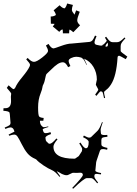

<svg xmlns="http://www.w3.org/2000/svg" viewBox="-46 -1019 800 1123"><path d="M389.6 -933.1 399.4 -958.5 420.4 -950.2Q405.8 -913.6 405.8 -899.7Q405.8 -885.7 422.4 -871.1L382.8 -830.6Q370.1 -842.3 360.8 -846.2Q358.4 -841.3 358.4 -824.2H321.8Q321.8 -842.3 319.8 -847.2Q309.6 -844.7 300.8 -832.5L262.7 -864.3Q271.5 -875 273.4 -879.4Q267.6 -880.4 251.5 -880.4L250.5 -922.4Q268.6 -922.4 280.8 -931.2Q279.3 -943.4 267.6 -958.5L302.7 -988.3Q319.3 -970.2 332.5 -970.2Q341.8 -979.5 346.7 -998.5L380.4 -990.2Q374.5 -972.7 374.5 -962.6Q374.5 -952.6 382.8 -943.4ZM567.9 -229 581.5 -230 582.5 -219.2Q557.6 -216.8 552.2 -212.9Q546.9 -209 546.9 -199.2V-179.2Q546.9 -171.9 548.3 -168.5Q551.8 -160.2 582.5 -153.8L580.6 -143.1Q564.9 -147 558.6 -147Q552.2 -147 550 -146.5Q547.9 -146 546.4 -145.8Q544.9 -145.5 543.5 -143.8Q542 -142.1 541.3 -141.6Q540.5 -141.1 539.3 -138.7Q538.1 -136.2 538.1 -136Q538.1 -135.7 535.4 -127.9Q532.7 -120.1 527.8 -105.5L519.5 -81.1Q516.6 -71.8 516.6 -70.8L511.7 -21Q511.7 -12.7 545.4 -6.8L544.4 1Q526.9 -2 520.3 -2Q513.7 -2 511 -0.5Q508.3 1 507.8 2Q505.9 4.4 505.9 13.4Q505.9 22.5 527.8 48.8L522.5 53.2Q499 22.9 487.8 22.9H461.4Q446.3 22.9 381.8 85L376.5 80.1Q437.5 16.6 438.5 4.9V2Q437 -8.8 423.8 -8.8L402.8 -7.8Q388.7 -7.8 384 -8.3Q379.4 -8.8 377.4 -7.8L350.6 4.9Q348.6 5.9 341.3 5.9Q334 5.9 321.5 0.7Q309.1 -4.4 305.7 -7.8L285.6 -18.1Q288.1 -12.7 306.6 12.2L301.8 15.1Q277.8 -15.6 257.1 -24.2Q236.3 -32.7 207.3 -52.2Q178.2 -71.8 166.5 -85.9L161.6 -88.9Q132.3 -101.1 114.7 -122.1Q97.2 -143.1 81.1 -175.5Q64.9 -208 56.6 -220Q48.3 -231.9 37.6 -231.9Q26.9 -231.9 7.8 -225.1L4.4 -231.9L38.6 -249Q32.7 -273.9 15.6 -273.9Q6.8 -273.9 -15.1 -265.1L-18.6 -272.9Q4.4 -282.2 10 -287.1Q15.6 -292 15.6 -299.8L11.7 -348.1Q11.2 -356.4 9.8 -360.4Q5.4 -369.1 -26.4 -371.1L-25.4 -386.2H-14.2Q18.6 -386.2 18.6 -428.2L17.6 -453.1L19.5 -471.2Q19.5 -476.1 -6.3 -504.9L4.4 -520Q28.8 -497.1 33.4 -497.6Q38.1 -498 43.5 -506.8Q53.2 -530.8 85 -569.1Q116.7 -607.4 126.5 -628.9Q129.4 -633.3 129.4 -640.9Q129.4 -648.4 107.4 -671.9L115.7 -680.2Q137.2 -657.2 152.8 -657.2Q168.5 -657.2 201.7 -683.3Q234.9 -709.5 234.9 -720.7Q234.9 -731.9 222.7 -752.9L237.8 -762.2Q253.4 -735.8 267.6 -735.8Q272 -735.8 310.5 -750Q349.1 -764.2 372.6 -764.2L477.5 -773.9Q486.8 -774.9 493.4 -781.5Q500 -788.1 509.8 -811L518.6 -807.1Q506.8 -780.3 506.8 -773.4Q506.8 -766.6 508.8 -763.2Q511.2 -758.3 518.6 -756.8L537.6 -752.9Q540.5 -752 546.1 -752Q551.8 -752 556.6 -756.8L552.7 -766.1Q553.7 -762.2 558.6 -757.8Q566.4 -764.6 578.6 -779.8L579.6 -778.8L567.9 -798.8L574.7 -804.2Q589.8 -783.2 597.4 -777.6Q605 -772 614.7 -772H636.7Q646.5 -772 655.5 -777.1Q664.6 -782.2 682.6 -799.8L687.5 -794.9Q669.9 -776.4 664.8 -767.6Q659.7 -758.8 659.7 -749V-720.2Q659.7 -715.3 698.7 -688L689.5 -672.9Q654.8 -692.9 651.9 -692.9Q641.6 -692.9 641.6 -682.1Q634.8 -573.7 603.5 -525.4Q588.9 -502.9 575.7 -493.9Q562.5 -484.9 562.5 -478.3Q562.5 -471.7 568.8 -446.8L562.5 -444.8Q556.2 -477.1 553.5 -480.2Q550.8 -483.4 547.9 -483.9H544.4L541.5 -484.9Q539.6 -484.9 517.6 -458L510.7 -465.8Q528.8 -491.2 528.8 -493.2L527.8 -498L517.6 -517.1Q514.6 -522 514.6 -524.9L520.5 -553.2Q520.5 -594.2 500.5 -627.7Q480.5 -661.1 445.8 -675.8Q449.7 -666.5 462.4 -640.1L460.4 -639.2Q444.3 -671.4 440.7 -674.1Q437 -676.8 434.3 -678.2Q431.6 -679.7 429.7 -682.1Q412.6 -687 399.7 -687Q386.7 -687 371.1 -679.9Q355.5 -672.9 355.5 -662.8Q355.5 -652.8 365.7 -632.8L352.5 -626Q337.9 -654.8 322.5 -654.8Q307.1 -654.8 291 -644.3Q274.9 -633.8 254.2 -613Q233.4 -592.3 228.5 -588.6Q223.6 -585 221.7 -575.2Q214.4 -537.6 208.5 -527.3Q202.6 -517.1 201.9 -507.3Q201.2 -497.6 191.4 -472.7Q176.8 -437 176.8 -390.9Q176.8 -344.7 183.1 -337.6Q189.5 -330.6 209.5 -329.1L207.5 -313H187.5Q187.5 -294.9 195.8 -284.9Q204.1 -274.9 210.7 -274.9Q217.3 -274.9 235.8 -279.8L236.8 -275.9Q203.6 -267.1 203.6 -261.2L207.5 -250Q210.4 -240.2 221.7 -240.2Q232.9 -240.2 249.5 -246.1L252.4 -234.9Q219.7 -224.1 219.7 -212.9Q219.7 -209 220.7 -207L221.7 -199.2L224.6 -192.9L235.8 -182.1Q236.8 -181.2 238 -180.2Q239.3 -179.2 239.7 -178.7Q240.2 -178.2 245.1 -178.2Q257.8 -178.2 283.7 -209L290.5 -204.1Q266.6 -176.8 266.6 -161.1Q266.6 -90.8 388.7 -90.8Q393.6 -90.8 395.5 -92.8L414.6 -106L432.6 -133.8Q434.6 -140.6 434.6 -147.5Q434.6 -154.3 417.5 -180.2L424.8 -185.1Q444.8 -151.9 456.5 -151.9Q472.7 -151.9 472.7 -189Q472.7 -201.2 439.5 -216.8L444.8 -226.1Q466.8 -213.9 475.6 -213.9Q484.4 -213.9 489.7 -220.2L524.4 -253.9Q537.1 -266.6 550.8 -305.2L554.7 -303.2Q542.5 -268.6 542.5 -259.3Q542.5 -250 543.5 -247.1V-245.1Q543.9 -238.8 544.9 -236.3Q547.4 -229 567.9 -229ZM569.8 -748Q573.7 -746.1 576.7 -746.1Q585.4 -746.1 585.4 -759.8Q585.4 -762.2 583.5 -770Q573.2 -758.8 569.8 -748ZM552.7 -766.1Q550.8 -770 550.8 -771ZM511.7 -759.8 510.7 -761.2V-762.2Z"/></svg>

Font: Eater
Style: Regular
Weight: 400
Version: Version 001.002